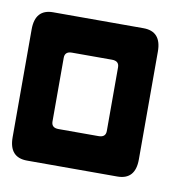

<svg xmlns="http://www.w3.org/2000/svg" viewBox="-54 -440 486 493"><g transform="rotate(10 189.0 -193.5)"><path d="M216.8 -293H112.3Q93.8 -293 93.8 -276.4V-110.4Q93.8 -93.8 112.3 -93.8H216.8Q235.4 -93.8 235.4 -110.4V-276.4Q235.4 -293 216.8 -293ZM282.2 0H46.9Q0 0 0 -52.7V-334Q0 -386.7 46.9 -386.7H282.2Q329.1 -386.7 329.1 -334V-52.7Q329.1 0 282.2 0Z"/></g></svg>

Font: Aswaq
Style: Regular
Weight: 400
Designer: Husham Jawad
Version: Version 1.000;November 3, 2021;FontCreator 14.0.0.2814 32-bi